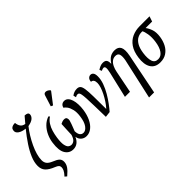

<svg xmlns="http://www.w3.org/2000/svg" viewBox="-24 -1586 2601 2601"><g transform="rotate(-45 1276.0 -286.0)"><path d="M230 209 202 185Q241 142 252.5 116Q264 90 264 67Q264 45 249.5 30.5Q235 16 204 4Q121 -29 84 -69.5Q47 -110 47 -174Q47 -241 78.5 -317Q110 -393 164.5 -475.5Q219 -558 290 -646Q226 -652 187 -679Q148 -706 154 -745Q157 -771 172 -783.5Q187 -796 206 -800Q225 -804 242 -803Q246 -760 266 -731Q286 -702 331 -695Q349 -716 367.5 -738Q386 -760 405 -782Q471 -781 468 -740Q467 -709 437.5 -682.5Q408 -656 341 -644Q302 -596 266 -537Q230 -478 201 -416.5Q172 -355 155.5 -297Q139 -239 139 -191Q139 -149 160 -121.5Q181 -94 236 -71Q292 -49 317 -25.5Q342 -2 342 37Q342 80 316.5 119Q291 158 230 209Z M413 -254Q421 -315 447.5 -374Q474 -433 518.5 -479Q563 -525 624 -546L639 -530Q596 -502 569 -459.5Q542 -417 527 -366Q512 -315 504 -260Q492 -174 501 -129Q510 -84 530.5 -68Q551 -52 576 -52Q604 -52 628 -72.5Q652 -93 669 -148Q671 -194 673 -249.5Q675 -305 678 -348Q692 -356 710 -362Q728 -368 744 -368Q777 -368 785.5 -348.5Q794 -329 789 -304Q784 -284 773 -253.5Q762 -223 750.5 -194Q739 -165 734 -152Q736 -100 754.5 -76Q773 -52 806 -52Q847 -52 882 -100Q917 -148 929 -242Q939 -313 926.5 -364.5Q914 -416 892 -446Q870 -476 852 -482Q856 -511 875 -527.5Q894 -544 922 -544Q956 -544 978.5 -521Q1001 -498 1013 -459Q1025 -420 1027 -372Q1029 -324 1022 -274Q1010 -189 979 -125Q948 -61 902.5 -25.5Q857 10 804 10Q758 10 726 -18Q694 -46 688 -92Q643 10 550 10Q475 10 434.5 -54.5Q394 -119 413 -254ZM774 -606 744 -620 793 -776Q801 -802 820 -807Q839 -812 859.5 -802.5Q880 -793 896 -776L895 -764Z M1063 -505Q1107 -539 1161 -539Q1195 -539 1213 -520Q1231 -501 1238.5 -450.5Q1246 -400 1247.5 -306.5Q1249 -213 1250 -65H1252Q1283 -99 1312 -143Q1341 -187 1364.5 -233.5Q1388 -280 1401.5 -322.5Q1415 -365 1415 -396Q1415 -433 1401 -451Q1387 -469 1364 -469Q1366 -507 1384.5 -524.5Q1403 -542 1425 -542Q1451 -542 1466.5 -521.5Q1482 -501 1482 -455Q1482 -395 1458.5 -330Q1435 -265 1398.5 -203Q1362 -141 1323 -88.5Q1284 -36 1253 -1L1171 9Q1168 -124 1166 -212Q1164 -300 1161 -353.5Q1158 -407 1152.5 -434Q1147 -461 1138 -470Q1129 -479 1115 -479Q1095 -479 1073 -465Z M1770 237 1900 -346Q1912 -411 1901.5 -447.5Q1891 -484 1843 -484Q1805 -484 1777 -461Q1749 -438 1731.5 -400.5Q1714 -363 1706 -321L1642 0H1545L1632 -371Q1646 -431 1642.5 -457.5Q1639 -484 1617 -484Q1599 -484 1573 -470L1559 -503Q1583 -519 1607.5 -529Q1632 -539 1657 -539Q1702 -539 1717 -516Q1732 -493 1730 -450H1733Q1770 -506 1807 -526Q1844 -546 1889 -546Q1957 -546 1980.5 -499Q2004 -452 1984 -349L1867 237Z M2217 10Q2119 10 2076.5 -59Q2034 -128 2051 -247Q2065 -350 2109 -413.5Q2153 -477 2219 -506.5Q2285 -536 2363 -536H2552L2527 -461H2402Q2431 -424 2449 -370Q2467 -316 2456 -238Q2446 -168 2416.5 -112Q2387 -56 2337 -23Q2287 10 2217 10ZM2226 -41Q2280 -41 2316 -92Q2352 -143 2365 -235Q2376 -313 2366 -375Q2356 -437 2340 -461H2322Q2285 -461 2247.5 -442Q2210 -423 2181 -375.5Q2152 -328 2140 -244Q2127 -152 2145 -96.5Q2163 -41 2226 -41Z"/></g></svg>

Font: Noto Serif Condensed
Style: Italic
Weight: 400
Width: 3
Italic angle: -12°
Designer: Monotype Design Team
Foundry: Monotype Imaging Inc.
Version: Version 2.014; ttfautohint (v1.8.4.7-5d5b)